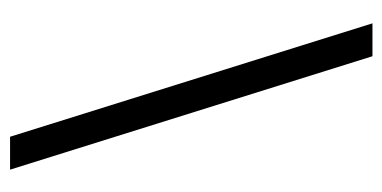

<svg xmlns="http://www.w3.org/2000/svg" viewBox="-214 -460 778 391"><g transform="rotate(-90 175.5 -264.0)"><path d="M257 105 26 -633H93L324 105Z"/></g></svg>

Font: Yrsa
Style: Regular
Weight: 400
Designer: Anna Giedrys (Yrsa+Rasa design), David Brezina (Yrsa art-direction, Rasa art-direction, design)
Foundry: Rosetta Type Foundry
Version: Version 2.004